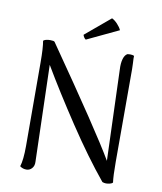

<svg xmlns="http://www.w3.org/2000/svg" viewBox="-95 -950 874 1037"><g transform="rotate(10 342.0 -431.5)"><path d="M85 -1Q97 -37 97 -114L96 -572Q96 -652 89 -690Q100 -700 127 -700Q147 -700 151 -695Q459 -252 541 -111L524 -609Q522 -643 529 -667Q536 -691 551 -698Q555 -699 565 -699Q578 -699 587 -695Q586 -684 588 -655L589 -623V-113Q589 -36 594 -1Q590 4 579 7Q568 10 557 10Q547 10 537 6Q439 -113 332.5 -273.5Q226 -434 147 -568L162 -38Q163 -16 150.5 -2.5Q138 11 121 11Q100 11 85 -1ZM315 -736Q310 -738 304.5 -746.5Q299 -755 299 -760L435 -874Q450 -867 465.5 -850.5Q481 -834 488 -818Z"/></g></svg>

Font: Arima Madurai
Style: Regular
Weight: 400
Designer: Joana Correia and Natanael Gama
Foundry: NDISCOVER
Version: Version 1.019